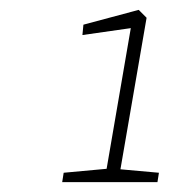

<svg xmlns="http://www.w3.org/2000/svg" viewBox="-20 -732 390 389"><path d="M302 -382 299 -363H106L109 -382L196 -390L245 -675L147 -661L149 -682L261 -712L277 -696L224 -389Z"/></svg>

Font: Grenze Thin
Style: Italic
Weight: 250
Italic angle: -10°
Designer: Renata Polastri
Foundry: Omnibus-Type
Version: Version 1.002; ttfautohint (v1.8)